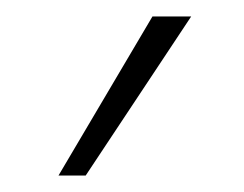

<svg xmlns="http://www.w3.org/2000/svg" viewBox="-20 -724 296 233"><path d="M51 -511 165 -704H212L84 -511Z"/></svg>

Font: Ysabeau Office ExtraLight
Style: Regular
Weight: 250
Designer: Christian Thalmann (Catharsis Fonts)
Version: Version 2.001;gftools[0.9.30]; featfreeze: tnum,lnum,ss02